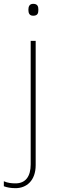

<svg xmlns="http://www.w3.org/2000/svg" viewBox="-70 -741 297 1001"><path d="M78 -690C78 -673 83 -659 103 -659C127 -659 130 -673 130 -690C130 -706 127 -721 103 -721C83 -721 78 -706 78 -690ZM11 240C68 240 116 201 116 120V-528H90V116C90 178 64 215 11 215C-9 215 -30 213 -50 204V230C-34 236 -14 240 11 240Z"/></svg>

Font: Noto Sans Gurmukhi Thin
Style: Regular
Weight: 100
Designer: Jelle Bosma - Monotype Design Team
Foundry: Monotype Imaging Inc.
Version: Version 2.004